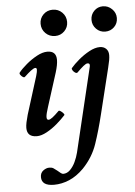

<svg xmlns="http://www.w3.org/2000/svg" viewBox="-60 -674 695 989"><g transform="rotate(-5 288.0 -179.5)"><path d="M252 -493Q222 -493 202 -513Q182 -533 182 -562Q182 -590 201.5 -609.5Q221 -629 250 -629Q279 -629 299 -609Q319 -589 319 -560Q319 -532 299.5 -512.5Q280 -493 252 -493ZM113 13Q62 13 62 -34Q62 -46 65.5 -63Q69 -80 75 -101L136 -296Q143 -320 142.5 -329Q142 -338 135 -338Q127 -338 112 -326.5Q97 -315 78 -297Q74 -293 67 -297.5Q60 -302 55 -309Q50 -316 53 -321Q68 -340 94 -362Q120 -384 149.5 -400Q179 -416 204 -416Q250 -416 250 -370Q250 -345 238 -306L183 -133Q171 -97 170.5 -81.5Q170 -66 180 -66Q188 -66 201 -76Q214 -86 234 -106Q237 -110 245 -105Q253 -100 259 -93Q265 -86 263 -83Q245 -63 219 -40.5Q193 -18 164.5 -2.5Q136 13 113 13ZM511 -493Q483 -493 464 -512.5Q445 -532 445 -559Q445 -586 463.5 -605Q482 -624 509 -624Q536 -624 556 -604.5Q576 -585 576 -558Q576 -530 557 -511.5Q538 -493 511 -493ZM179 270Q115 270 115 225Q115 203 130.5 191.5Q146 180 161 180Q175 180 183 185Q191 190 202 199Q212 208 219 213Q226 218 231 218Q251 218 267 202Q283 186 294 162.5Q305 139 311 115L414 -315Q415 -318 415.5 -321.5Q416 -325 416 -328Q416 -338 405 -338Q397 -338 383 -326.5Q369 -315 349 -295Q344 -292 336.5 -297Q329 -302 324.5 -309.5Q320 -317 323 -321Q339 -340 365 -362Q391 -384 420.5 -400Q450 -416 475 -416Q495 -416 507.5 -404Q520 -392 520 -371Q520 -359 517.5 -344.5Q515 -330 509 -306L451 -70Q431 12 408 79.5Q385 147 333 201Q297 237 258 253.5Q219 270 179 270Z"/></g></svg>

Font: Junicode SmExp
Style: Bold Italic
Weight: 700
Width: 6
Italic angle: -11°
Designer: Peter S. Baker
Version: Version 2.205; ttfautohint (v1.8.4)